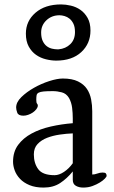

<svg xmlns="http://www.w3.org/2000/svg" viewBox="-20 -832 516 868"><path d="M39 -101Q39 -146 62 -177Q85 -208 123 -228.5Q161 -249 209.5 -260Q258 -271 309 -275V-297Q309 -321 306 -345Q303 -369 292 -389Q280 -409 259.5 -414.5Q239 -420 219 -420Q192 -420 177 -418.5Q162 -417 154.5 -413Q147 -409 145.5 -401.5Q144 -394 144 -381Q144 -367 147.5 -363.5Q151 -360 151 -355Q151 -347 144.5 -338.5Q138 -330 128.5 -323.5Q119 -317 107.5 -313Q96 -309 86 -309Q63 -309 58 -322.5Q53 -336 53 -346Q53 -370 76.5 -393Q100 -416 133.5 -435Q167 -454 203 -465.5Q239 -477 264 -477Q306 -477 332.5 -464Q359 -451 373 -430Q387 -409 392 -382.5Q397 -356 397 -329V-43Q408 -43 420 -47.5Q432 -52 444 -52Q455 -52 458.5 -48Q462 -44 462 -37Q462 -33 454 -24.5Q446 -16 431.5 -7Q417 2 398 9Q379 16 356 16Q337 16 323 8Q309 0 309 -19V-57Q283 -25 252 -4.5Q221 16 177 16Q140 16 113.5 5Q87 -6 70.5 -23.5Q54 -41 46.5 -61.5Q39 -82 39 -101ZM133 -134Q133 -94 153 -67Q173 -40 227 -40Q247 -40 269.5 -55Q292 -70 309 -94V-229Q281 -228 250 -223.5Q219 -219 193 -209Q167 -199 150 -181Q133 -163 133 -134ZM234 -558Q212 -558 187.5 -564Q163 -570 143 -584Q123 -598 110 -621.5Q97 -645 97 -680Q97 -737 140.5 -774.5Q184 -812 256 -812Q277 -812 300.5 -806.5Q324 -801 343.5 -787.5Q363 -774 376 -751Q389 -728 389 -694Q389 -635 347.5 -596.5Q306 -558 234 -558ZM239 -609H245Q277 -612 298 -632.5Q319 -653 319 -687Q319 -710 312 -724.5Q305 -739 294.5 -747.5Q284 -756 271.5 -759.5Q259 -763 249 -763Q214 -763 190 -740.5Q166 -718 166 -685Q166 -662 173 -647Q180 -632 191 -623.5Q202 -615 215 -612Q228 -609 239 -609Z"/></svg>

Font: Asar
Style: Regular
Weight: 400
Designer: Eben Sorkin
Foundry: Eben Sorkin, Pria Ravichandran
Version: Version 1.003; ttfautohint (v1.3) -l 8 -r 50 -G 0 -x 0 -H 45